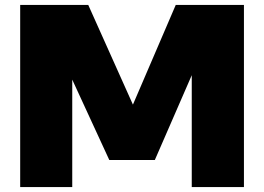

<svg xmlns="http://www.w3.org/2000/svg" viewBox="-20 -760 1073 780"><path d="M694 -740H971V0H759V-454.5L609 -110H424L273.5 -436.5V0H62V-740H338.5L520 -335Z"/></svg>

Font: Encode Sans Semi Expanded Black
Style: Regular
Weight: 900
Width: 6
Designer: Multiple Designers
Foundry: Impallari Type
Version: Version 2.000